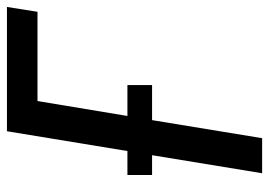

<svg xmlns="http://www.w3.org/2000/svg" viewBox="-131 -644 775 553"><g transform="rotate(-90 256.5 -367.5)"><path d="M34 0 86 -317H29V-388H98L155 -735H513L499 -647H242L199 -388H288V-317H187L135 0Z"/></g></svg>

Font: Iosevka Semibold Oblique
Style: Regular
Weight: 600
Italic angle: -9°
Monospace: yes
Designer: Belleve Invis
Foundry: Belleve Invis
Version: Version 32.5.0; ttfautohint (v1.8.4)